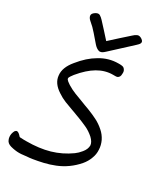

<svg xmlns="http://www.w3.org/2000/svg" viewBox="-219 -978 907 1063"><g transform="rotate(30 234.0 -447.0)"><path d="M464.8 -236.3Q466.8 -207 456.1 -180.7Q446.3 -153.3 425.8 -128.9Q375 -70.3 304.7 -42Q270.5 -28.3 236.8 -20.5Q203.1 -12.7 171.9 -7.8Q163.1 -5.9 153.8 -5.4Q144.5 -4.9 134.8 -3.9Q130.9 -2.9 127 -2.9Q123 -2.9 118.2 -2Q111.3 -1 104.5 -0.5Q97.7 0 90.8 0Q65.4 0 36.1 -7.8Q11.7 -14.6 4.9 -33.2Q-2 -48.8 1 -69.3Q3.9 -82 8.8 -90.8Q14.6 -98.6 21.5 -98.6Q32.2 -98.6 48.8 -79.1Q50.8 -77.1 54.2 -77.1Q57.6 -77.1 59.6 -77.1Q68.4 -76.2 77.1 -76.2Q85.9 -76.2 93.8 -76.2Q174.8 -76.2 239.3 -94.7Q303.7 -113.3 359.4 -153.3Q377 -166 392.6 -185.5Q412.1 -209 412.1 -233.4Q410.2 -253.9 387.7 -275.4Q362.3 -297.9 334.5 -310.5Q306.6 -323.2 278.3 -334Q273.4 -335.9 269 -337.4Q264.6 -338.9 259.8 -340.8Q252 -343.8 243.2 -347.2Q234.4 -350.6 225.6 -353.5Q200.2 -362.3 174.3 -372.6Q148.4 -382.8 124 -399.4Q70.3 -433.6 66.4 -481.4Q60.5 -529.3 104.5 -582Q151.4 -640.6 204.1 -670.9Q258.8 -704.1 320.3 -704.1H328.1H329.1Q337.9 -704.1 346.7 -702.1Q355.5 -700.2 361.3 -691.4Q369.1 -681.6 367.2 -665Q367.2 -653.3 363.8 -647.5Q360.4 -641.6 356 -638.7Q351.6 -635.7 347.2 -635.3Q342.8 -634.8 339.8 -634.8H333H327.1H325.2Q275.4 -634.8 229.5 -607.9Q183.6 -581.1 137.7 -525.4Q131.8 -517.6 125 -507.8Q118.2 -498 119.1 -492.2Q120.1 -485.4 129.4 -478Q138.7 -470.7 146.5 -465.8Q171.9 -450.2 198.2 -439.9Q224.6 -429.7 251 -419.9Q262.7 -415 274.9 -410.6Q287.1 -406.2 299.8 -401.4Q301.8 -400.4 307.6 -398.4Q335 -387.7 362.3 -374Q389.6 -360.4 415 -337.9Q437.5 -318.4 451.2 -291Q463.9 -263.7 464.8 -236.3ZM199.2 -777.3Q227.5 -802.7 253.9 -827.1Q280.3 -851.6 307.6 -875Q318.4 -885.7 331.1 -891.6Q343.8 -897.5 360.4 -886.7Q369.1 -880.9 371.6 -875Q374 -869.1 371.6 -863.3Q369.1 -857.4 364.3 -852.5Q359.4 -847.7 354.5 -842.8Q323.2 -813.5 291.5 -784.7Q259.8 -755.9 228.5 -726.6Q207 -705.1 190.9 -710Q174.8 -714.8 159.2 -732.4Q136.7 -757.8 115.7 -782.7Q94.7 -807.6 67.4 -830.1Q53.7 -841.8 51.8 -855Q49.8 -868.2 67.4 -879.9Q85 -891.6 96.7 -884.3Q108.4 -877 118.2 -866.2Q138.7 -844.7 158.2 -822.8Q177.7 -800.8 199.2 -777.3Z"/></g></svg>

Font: Scriphy
Style: Regular
Weight: 400
Designer: Ala M. Lockhart
Foundry: Ala M. Lockhart
Version: Version 1.0 2021